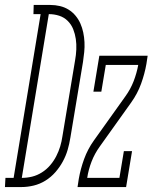

<svg xmlns="http://www.w3.org/2000/svg" viewBox="-85 -755 616 775"><path d="M-65 0 -63 -37H-30L79 -698H50L51 -735H118Q138 -735 157 -730.5Q176 -726 192 -716Q208 -706 220 -691.5Q232 -677 239.5 -660Q247 -643 251 -624Q255 -605 256 -585Q257 -565 255 -545Q253 -525 250 -505L199 -199Q195 -174 188 -150Q181 -126 168.5 -103Q156 -80 138.5 -60Q121 -40 98.5 -26Q76 -12 51 -6Q26 0 2 0ZM3 -37Q24 -37 44.5 -42Q65 -47 84 -59Q103 -71 117.5 -88Q132 -105 142 -124.5Q152 -144 158 -164Q164 -184 167 -205L218 -511Q222 -533 223 -555Q224 -577 221 -597.5Q218 -618 210.5 -637Q203 -656 188.5 -670.5Q174 -685 154 -691.5Q134 -698 112 -698ZM228 0 233 -33Q240 -73 254.5 -113Q269 -153 294 -188L421 -366Q442 -395 454.5 -427.5Q467 -460 473 -493H342L324 -385H292L316 -530H511L506 -497Q499 -457 484.5 -417Q470 -377 445 -342L318 -164Q297 -135 284.5 -102.5Q272 -70 267 -37H397L415 -145H448L424 0Z"/></svg>

Font: Iosevka Curly Slab XLtObl
Style: Regular
Weight: 200
Italic angle: -9°
Monospace: yes
Designer: Belleve Invis
Foundry: Belleve Invis
Version: Version 11.1.0; ttfautohint (v1.8.3)